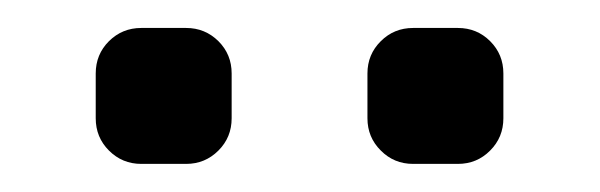

<svg xmlns="http://www.w3.org/2000/svg" viewBox="-20 -899 431 138"><path d="M48.8 -846.2Q48.8 -859.9 58.3 -869.4Q67.9 -878.9 81.5 -878.9H113.8Q127.4 -878.9 137 -869.4Q146.5 -859.9 146.5 -846.2V-814Q146.5 -800.3 137 -790.8Q127.4 -781.2 113.8 -781.2H81.5Q67.9 -781.2 58.3 -790.8Q48.8 -800.3 48.8 -814ZM244.1 -846.2Q244.1 -859.9 253.7 -869.4Q263.2 -878.9 276.9 -878.9H309.1Q322.8 -878.9 332.3 -869.4Q341.8 -859.9 341.8 -846.2V-814Q341.8 -800.3 332.3 -790.8Q322.8 -781.2 309.1 -781.2H276.9Q263.2 -781.2 253.7 -790.8Q244.1 -800.3 244.1 -814Z"/></svg>

Font: Audex
Style: Regular
Weight: 400
Designer: GGBotNet
Foundry: GGBotNet
Version: 1.00